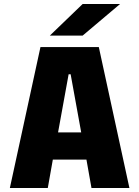

<svg xmlns="http://www.w3.org/2000/svg" viewBox="-20 -934 690 954"><path d="M623 0H434.5L409.5 -141H242.5L217.5 0H29L181 -700H471ZM321 -565 268.5 -276H383.5L331 -565ZM390.5 -757H227.5L390.5 -914H576.5Z"/></svg>

Font: Trispace Thin ExtraBold
Style: Regular
Weight: 800
Version: Version 1.210